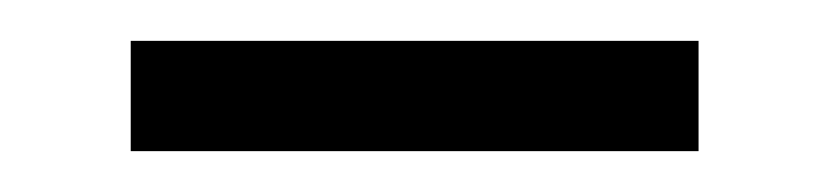

<svg xmlns="http://www.w3.org/2000/svg" viewBox="-20 -378 406 94"><path d="M44 -304H322V-358H44Z"/></svg>

Font: Hedvig Letters Serif 24pt
Style: Regular
Weight: 400
Designer: Alexander Örn & Tor Weibull
Foundry: Kanon Foundry
Version: Version 1.000